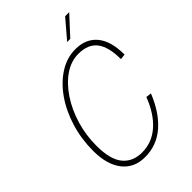

<svg xmlns="http://www.w3.org/2000/svg" viewBox="-266 -1011 1133 1133"><g transform="rotate(-45 300.0 -445.0)"><path d="M250 16Q160 16 109.5 -48Q59 -112 59 -227Q59 -326 86.5 -416Q114 -506 162.5 -575.5Q211 -645 274.5 -685.5Q338 -726 410 -726Q496 -726 544 -668.5Q592 -611 592 -498L558 -494Q558 -596 520.5 -645Q483 -694 402 -694Q341 -694 285.5 -656Q230 -618 186.5 -552.5Q143 -487 118.5 -405Q94 -323 94 -235Q94 -120 137 -68Q180 -16 256 -16Q340 -16 403.5 -72Q467 -128 506 -230L540 -226Q494 -111 421 -47.5Q348 16 250 16ZM405 -790 504 -906H538L431 -790Z"/></g></svg>

Font: Geist Mono Thin
Style: Italic
Weight: 100
Italic angle: -12°
Monospace: yes
Designer: Basement.studio, Andrés Briganti, Mateo Zaragoza
Foundry: Basement.studio, Vercel, Andrés Briganti, Guido Ferreyra, Mateo Zaragoza
Version: Version 1.500; ttfautohint (v1.8.4.7-5d5b)